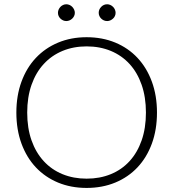

<svg xmlns="http://www.w3.org/2000/svg" viewBox="-20 -894 832 921"><path d="M733 -354Q733 -272 708.5 -205.2Q684 -138.5 639.5 -91.2Q595 -44 532.8 -18.2Q470.5 7.5 395.5 7.5Q320.5 7.5 258.5 -18.2Q196.5 -44 152 -91.2Q107.5 -138.5 83 -205.2Q58.5 -272 58.5 -354Q58.5 -435.5 83 -502.2Q107.5 -569 152 -616.2Q196.5 -663.5 258.5 -689.5Q320.5 -715.5 395.5 -715.5Q470.5 -715.5 532.8 -689.8Q595 -664 639.5 -616.5Q684 -569 708.5 -502.2Q733 -435.5 733 -354ZM680 -354Q680 -428 659.5 -487Q639 -546 601.5 -587Q564 -628 511.5 -649.8Q459 -671.5 395.5 -671.5Q332.5 -671.5 280 -649.8Q227.5 -628 189.8 -587Q152 -546 131.2 -487Q110.5 -428 110.5 -354Q110.5 -279.5 131.2 -220.8Q152 -162 189.8 -121Q227.5 -80 280 -58.5Q332.5 -37 395.5 -37Q459 -37 511.5 -58.5Q564 -80 601.5 -121Q639 -162 659.5 -220.8Q680 -279.5 680 -354ZM339 -832.5Q339 -824.5 335.5 -817.2Q332 -810 326.5 -804.8Q321 -799.5 313.5 -796.2Q306 -793 298 -793Q290 -793 282.8 -796.2Q275.5 -799.5 270 -804.8Q264.5 -810 261.2 -817.2Q258 -824.5 258 -832.5Q258 -840.5 261.2 -848Q264.5 -855.5 270 -861.2Q275.5 -867 282.8 -870.2Q290 -873.5 298 -873.5Q306 -873.5 313.5 -870.2Q321 -867 326.5 -861.2Q332 -855.5 335.5 -848Q339 -840.5 339 -832.5ZM534.5 -832.5Q534.5 -824.5 531.2 -817.2Q528 -810 522.2 -804.8Q516.5 -799.5 509.2 -796.2Q502 -793 494 -793Q485.5 -793 478.2 -796.2Q471 -799.5 465.5 -804.8Q460 -810 456.8 -817.2Q453.5 -824.5 453.5 -832.5Q453.5 -849 465.5 -861.2Q477.5 -873.5 494 -873.5Q502 -873.5 509.2 -870.2Q516.5 -867 522.2 -861.2Q528 -855.5 531.2 -848Q534.5 -840.5 534.5 -832.5Z"/></svg>

Font: LatoLatin Light
Style: Regular
Weight: 300
Designer: Lukasz Dziedzic with Adam Twardoch and Botio Nikoltchev
Foundry: tyPoland Lukasz Dziedzic
Version: Version 2.015; 2015-08-06; http://www.latofonts.com/